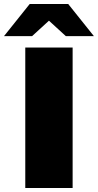

<svg xmlns="http://www.w3.org/2000/svg" viewBox="-69 -937 488 957"><path d="M57 0V-700H293V0ZM-49 -757 79 -917H271L399 -757H259L117 -887H233L91 -757Z"/></svg>

Font: MOST Montserrat Black
Style: Regular
Weight: 900
Designer: Julieta Ulanovsky
Foundry: Julieta Ulanovsky
Version: Version 8.000;March 11, 2024;FontCreator 15.0.0.2926 64-bit